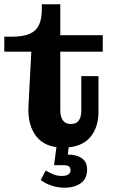

<svg xmlns="http://www.w3.org/2000/svg" viewBox="-21 -677 534 895"><path d="M273 11Q188 11 147 -43Q106 -97 112 -187L125 -436H-1V-506H33Q87 -506 117.5 -519.5Q148 -533 161 -561.5Q174 -590 174 -635V-657H260V-162Q260 -133 272 -116Q284 -99 309 -99Q335 -99 346.5 -115.5Q358 -132 358 -162V-322H438V-156Q438 -80 397 -34.5Q356 11 273 11ZM260 -436V-513H458V-436ZM280 198Q248 198 218.5 188Q189 178 169 162L192 118Q209 128 228.5 136Q248 144 269 143Q289 143 298.5 135.5Q308 128 308 116Q308 104 300 98.5Q292 93 279 93H231L244 -6H301L295 44H302Q321 44 340.5 50.5Q360 57 372.5 72Q385 87 385 114Q385 156 355.5 177Q326 198 280 198Z"/></svg>

Font: Montagu Slab 144pt SemiBold
Style: Regular
Weight: 600
Version: Version 1.000